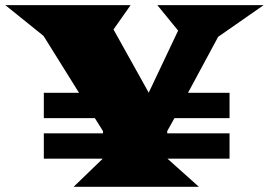

<svg xmlns="http://www.w3.org/2000/svg" viewBox="-40 -720 1036 740"><path d="M128.9 -108.4V-206.1H356.9V-214.8L325.7 -264.6H128.9V-362.3H264.6L127.9 -581.5L-19.5 -700.2H463.4L397.5 -606.4L533.2 -362.8L646.5 -602.1L566.4 -700.2H976.1L800.8 -578.1L684.6 -362.3H844.7V-264.6H632.3L604.5 -214.8V-206.1H844.7V-108.4H605.5L726.6 0H243.7L356 -108.4Z"/></svg>

Font: Goblin
Style: Regular
Weight: 400
Designer: Riccardo De Franceschi
Foundry: Sorkin Type Co.
Version: Version 1.001